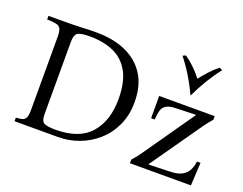

<svg xmlns="http://www.w3.org/2000/svg" viewBox="-112 -939 1459 1154"><g transform="rotate(20 617.5 -362.0)"><path d="M66 0V-23Q93 -24 108 -29Q123 -34 129.5 -50Q136 -66 136 -100V-565Q136 -600 128.5 -615.5Q121 -631 101 -636Q81 -641 41 -642V-665H136Q204 -665 256.5 -667.5Q309 -670 346 -670Q454 -670 534.5 -634.5Q615 -599 660 -529Q705 -459 705 -353Q705 -271 675 -205.5Q645 -140 593.5 -94Q542 -48 477.5 -24Q413 0 343 0ZM313 -36Q465 -36 536.5 -117.5Q608 -199 608 -338Q608 -445 572.5 -510Q537 -575 472 -604.5Q407 -634 318 -634Q263 -634 242 -622.5Q221 -611 221 -565V-100Q221 -57 241.5 -46.5Q262 -36 313 -36ZM804 0V-23Q815 -35 826 -48.5Q837 -62 846 -75L1077 -406V-409L950 -405Q909 -404 889 -391.5Q869 -379 862.5 -356Q856 -333 854 -298H831V-440H1186V-417Q1176 -406 1164.5 -392Q1153 -378 1144 -365L912 -34V-31L1047 -35Q1096 -36 1123.5 -51.5Q1151 -67 1163.5 -92Q1176 -117 1179 -147H1202L1194 0ZM1115 -724 1134 -715Q1061 -622 1008 -508H1006Q954 -622 880 -715L899 -724Q960 -682 1011 -616Q1037 -648 1062 -675.5Q1087 -703 1115 -724Z"/></g></svg>

Font: Bona Nova SC
Style: Regular
Weight: 400
Designer: Mateusz Machalski
Foundry: Capitalics
Version: Version 4.001; ttfautohint (v1.8.4.7-5d5b)